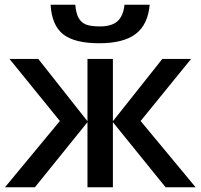

<svg xmlns="http://www.w3.org/2000/svg" viewBox="-20 -788 844 808"><path d="M1 0ZM348.1 -277.8V-540H455.1V-277.8L663.1 -540H784.2L571.8 -278.8L803.2 0H676.8L455.1 -273.9V0H348.1V-273.9L127 0H1L231.9 -278.8L20 -540H141.1ZM397.9 -606Q294.4 -606 246.3 -643.3Q198.2 -680.7 192.9 -768.1H296.9Q299.8 -732.9 310.3 -713.4Q320.8 -693.8 340.6 -685.3Q360.4 -676.8 400.9 -676.8Q448.7 -676.8 473.6 -698Q498.5 -719.2 503.9 -768.1H609.9Q602.5 -684.1 550.8 -645Q499 -606 397.9 -606Z"/></svg>

Font: Open Sans Semibold
Style: Regular
Weight: 600
Foundry: Ascender Corporation
Version: Version 1.10; ttfautohint (v1.5.65-e2d9)